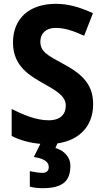

<svg xmlns="http://www.w3.org/2000/svg" viewBox="-20 -795 544 1004"><path d="M348 71C348 26 315 -8 270 -21L280 -45C397 -62 467 -137 467 -250C467 -355 409 -408 309 -462C229 -505 191 -525 191 -577C191 -620 220 -649 270 -649C317 -649 358 -636 420 -608L466 -726C394 -759 335 -775 272 -775C131 -775 47 -696 48 -571C48 -443 147 -394 203 -361C272 -322 324 -294 324 -243C324 -200 299 -166 234 -166C170 -166 103 -194 41 -225V-84C86 -61 139 -47 191 -43L157 26C214 34 235 54 235 78C235 101 220 109 202 109C184 109 155 104 136 100V181C155 186 176 189 203 189C314 189 348 147 348 71Z"/></svg>

Font: Noto Sans Tamil UI SemiCondensed
Style: Bold
Weight: 700
Width: 4
Designer: Jelle Bosma - Monotype Design Team
Foundry: Monotype Imaging Inc.
Version: Version 2.004